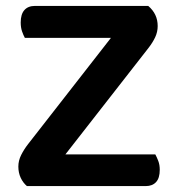

<svg xmlns="http://www.w3.org/2000/svg" viewBox="-20 -629 599 649"><path d="M71 0Q58 -11 50 -28Q42 -45 42 -66Q42 -86 51.5 -105Q61 -124 75 -142L355 -501H64Q59 -510 54.5 -523Q50 -536 50 -553Q50 -581 62.5 -595Q75 -609 98 -609H481Q513 -582 513 -541Q513 -521 504.5 -503Q496 -485 482 -467L201 -107H505Q510 -98 515 -85Q520 -72 520 -55Q520 -27 507.5 -13.5Q495 0 473 0H71Z"/></svg>

Font: Baloo 2 SemiBold
Style: Regular
Weight: 600
Designer: Sarang Kulkarni and Ek Type
Foundry: Ek Type
Version: Version 1.640;hotconv 1.0.111;makeotfexe 2.5.65597; ttfautoh